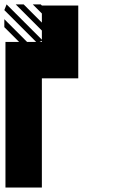

<svg xmlns="http://www.w3.org/2000/svg" viewBox="-25 -692 545 879"><path d="M0 166.7V-500H62.5L-5.2 -567.7V-604.2L99 -500H140.6L-5.2 -645.8L5.2 -671.9L166.7 -510.4V-552.1L46.9 -671.9H83.3L166.7 -588.5V-630.2L125 -671.9H161.5L166.7 -666.7H333.3V-333.3H166.7V166.7ZM156.2 -500H166.7V-505.2ZM333.3 -500V-333.3Z"/></svg>

Font: 0xA000-Monochrome
Style: Monochrome
Weight: 400
Version: Version 0.1